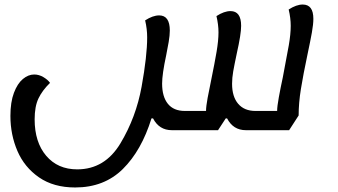

<svg xmlns="http://www.w3.org/2000/svg" viewBox="-20 -550 1494 848"><path d="M1364 -467Q1364 -443 1357.5 -406.5Q1351 -370 1338 -309Q1319 -219 1309 -157Q1299 -95 1299 -40L1257 25H1066Q1010 25 983 -27H977L943 25H739Q683 25 656 -27H649Q605 115 522.5 196.5Q440 278 312 278Q217 278 152.5 233.5Q88 189 57 117Q26 45 26 -38Q26 -99 41.5 -140Q57 -181 81 -201Q105 -221 131 -221Q152 -221 171.5 -209.5Q191 -198 201 -184Q167 -151 150 -115.5Q133 -80 133 -23Q133 78 184 138Q235 198 321 198Q443 198 512 83Q581 -32 605.5 -167.5Q630 -303 630 -385Q630 -422 621 -460Q655 -482 683 -482Q730 -482 730 -415Q730 -394 725 -364.5Q720 -335 714 -306Q696 -222 696 -181Q696 -123 721.5 -91.5Q747 -60 796 -60H890V-61Q890 -79 897 -117.5Q904 -156 913 -198Q928 -271 936.5 -321Q945 -371 945 -407Q945 -441 936 -479Q970 -501 998 -501Q1045 -501 1045 -436Q1045 -399 1026 -315Q1015 -263 1010 -234.5Q1005 -206 1005 -180Q1005 -123 1032 -91.5Q1059 -60 1108 -60H1204V-61Q1204 -79 1211.5 -120.5Q1219 -162 1229 -208Q1247 -301 1255.5 -350Q1264 -399 1264 -436Q1264 -470 1255 -508Q1289 -530 1317 -530Q1364 -530 1364 -467Z"/></svg>

Font: Lemonada Light
Style: Regular
Weight: 300
Designer: Mohamed Gaber (Arabic) Eduardo Tunni (Latin)
Foundry: Kief Type Foundry
Version: Version 3.006